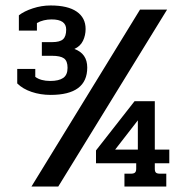

<svg xmlns="http://www.w3.org/2000/svg" viewBox="-20 -682 682 702"><path d="M43 -377V-430H109V-401Q129 -386 164 -386Q195 -386 211 -397Q227 -408 227 -434Q227 -459 214 -468.5Q201 -478 170 -478H133V-528H171Q199 -528 210.5 -538.5Q222 -549 222 -574Q222 -611 169 -611Q139 -611 115 -598V-570H49V-626Q68 -641 100 -651.5Q132 -662 165 -662Q228 -662 260.5 -639.5Q293 -617 293 -576Q293 -553 283.5 -533Q274 -513 252 -503Q299 -486 299 -435Q299 -335 165 -335Q128 -335 95.5 -346Q63 -357 43 -377ZM492 -647H591L193 0H95ZM435 -47H459Q469 -47 473.5 -51Q478 -55 478 -65V-85H331V-132L472 -312H546V-135H599V-85H546V-65Q546 -55 550 -51Q554 -47 565 -47H588V0H435ZM484 -135V-242L401 -135Z"/></svg>

Font: Pridi
Style: Regular
Weight: 400
Designer: Katatrad Team
Foundry: CadsonDemak
Version: Version 1.001